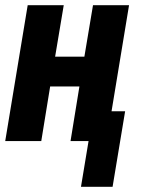

<svg xmlns="http://www.w3.org/2000/svg" viewBox="-20 -540 540 735"><path d="M290 175 319 0H250L284 -209H172L138 0H0L86 -520H224L191 -323H303L336 -520H474L407 -114H459L411 175Z"/></svg>

Font: Iosevka SS04 Heavy
Style: Italic
Weight: 900
Italic angle: -9°
Monospace: yes
Designer: Belleve Invis
Foundry: Belleve Invis
Version: Version 19.0.0; ttfautohint (v1.8.4)